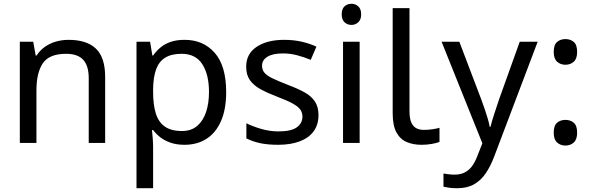

<svg xmlns="http://www.w3.org/2000/svg" viewBox="-20 -757 3162 1017"><path d="M343 -546Q439 -546 488 -499.5Q537 -453 537 -349V0H450V-343Q450 -408 421 -440Q392 -472 330 -472Q241 -472 207 -422Q173 -372 173 -278V0H85V-536H156L169 -463H174Q192 -491 218.5 -509.5Q245 -528 277 -537Q309 -546 343 -546Z M958 -546Q1057 -546 1117.5 -477Q1178 -408 1178 -269Q1178 -178 1150.5 -115.5Q1123 -53 1073.5 -21.5Q1024 10 957 10Q916 10 884 -1Q852 -12 829.5 -29.5Q807 -47 791 -68H785Q787 -51 789 -25Q791 1 791 20V240H703V-536H775L787 -463H791Q807 -486 829.5 -505Q852 -524 883.5 -535Q915 -546 958 -546ZM942 -472Q888 -472 855 -451.5Q822 -431 807 -390Q792 -349 791 -286V-269Q791 -203 805 -157Q819 -111 852.5 -87Q886 -63 944 -63Q993 -63 1024.5 -90Q1056 -117 1071.5 -163.5Q1087 -210 1087 -270Q1087 -362 1051.5 -417Q1016 -472 942 -472Z M1667 -148Q1667 -96 1641 -61Q1615 -26 1567 -8Q1519 10 1453 10Q1397 10 1356.5 1Q1316 -8 1285 -24V-104Q1317 -88 1362.5 -74.5Q1408 -61 1455 -61Q1522 -61 1552 -82.5Q1582 -104 1582 -140Q1582 -160 1571 -176Q1560 -192 1531.5 -208Q1503 -224 1450 -244Q1398 -264 1361 -284Q1324 -304 1304 -332Q1284 -360 1284 -404Q1284 -472 1339.5 -509Q1395 -546 1485 -546Q1534 -546 1576.5 -536.5Q1619 -527 1656 -510L1626 -440Q1592 -454 1555 -464Q1518 -474 1479 -474Q1425 -474 1396.5 -456.5Q1368 -439 1368 -409Q1368 -387 1381 -371.5Q1394 -356 1424.5 -341.5Q1455 -327 1506 -307Q1557 -288 1593 -268Q1629 -248 1648 -219.5Q1667 -191 1667 -148Z M1885 -536V0H1797V-536ZM1842 -737Q1862 -737 1877.5 -723.5Q1893 -710 1893 -681Q1893 -653 1877.5 -639Q1862 -625 1842 -625Q1820 -625 1805 -639Q1790 -653 1790 -681Q1790 -710 1805 -723.5Q1820 -737 1842 -737Z M2213 10Q2169 10 2134.5 -4.5Q2100 -19 2080 -55.5Q2060 -92 2060 -157V-714H2149V-165Q2149 -117 2167.5 -93Q2186 -69 2226 -69Q2248 -69 2271.5 -72.5Q2295 -76 2308 -80V-6Q2294 1 2266.5 5.5Q2239 10 2213 10Z M2319 -536H2413L2529 -231Q2539 -204 2547.5 -179Q2556 -154 2563 -130.5Q2570 -107 2574 -85H2578Q2584 -110 2597 -150.5Q2610 -191 2624 -232L2733 -536H2828L2597 74Q2578 124 2552.5 161.5Q2527 199 2490.5 219.5Q2454 240 2402 240Q2378 240 2360 237.5Q2342 235 2329 232V162Q2340 164 2355.5 166Q2371 168 2388 168Q2419 168 2441.5 156.5Q2464 145 2480 123.5Q2496 102 2507 73L2535 2Z M2975 -414Q2949 -414 2931 -430Q2913 -446 2913 -482Q2913 -520 2931 -535Q2949 -550 2975 -550Q3001 -550 3019 -535Q3037 -520 3037 -482Q3037 -446 3019 -430Q3001 -414 2975 -414ZM2975 14Q2949 14 2931 -2Q2913 -18 2913 -54Q2913 -92 2931 -107Q2949 -122 2975 -122Q3001 -122 3019 -107Q3037 -92 3037 -54Q3037 -18 3019 -2Q3001 14 2975 14Z"/></svg>

Font: hexuoriya05
Style: Book
Weight: 400
Designer: Jelle Bosma - Monotype Design Team
Foundry: Monotype Imaging Inc.
Version: Version 2.003